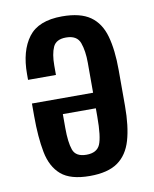

<svg xmlns="http://www.w3.org/2000/svg" viewBox="-72 -641 564 705"><g transform="rotate(-10 210.5 -288.5)"><path d="M207 9Q135 9 100 -21Q65 -51 54 -107.5Q43 -164 43 -243V-290H271V-402Q271 -446 260 -476.5Q249 -507 208 -507Q171 -507 159.5 -481.5Q148 -456 148 -413V-378H44V-400Q44 -486 81.5 -536Q119 -586 207 -586Q275 -586 312 -560Q349 -534 363.5 -482.5Q378 -431 378 -356V-222Q378 -146 363 -94.5Q348 -43 311 -17Q274 9 207 9ZM208 -70Q247 -70 259 -98Q271 -126 271 -201V-232H148V-180Q148 -127 158 -98.5Q168 -70 208 -70Z"/></g></svg>

Font: Oswald
Style: Regular
Weight: 400
Designer: Vernon Adams
Foundry: Vernon Adams
Version: Version 4.103; ttfautohint (v1.8.3)